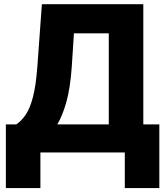

<svg xmlns="http://www.w3.org/2000/svg" viewBox="-20 -748 811 942"><path d="M8.8 174.8V-137.7H59.6Q85 -154.3 106 -185.1Q127 -215.8 141.6 -271.7Q156.2 -327.6 163.1 -419.4L185.5 -727.5H683.1V-137.7H761.7V174.8H592.3V0H178.2V174.8ZM261.2 -137.7H513.7V-584.5H342.8L332 -419.4Q324.7 -315.4 305.7 -247.8Q286.6 -180.2 261.2 -137.7Z"/></svg>

Font: Inter Tight ExtraBold
Style: Regular
Weight: 800
Designer: Rasmus Andersson
Foundry: rsms
Version: Version 3.004; ttfautohint (v1.8.4.7-5d5b)